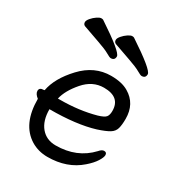

<svg xmlns="http://www.w3.org/2000/svg" viewBox="-177 -832 896 970"><g transform="rotate(30 271.5 -347.5)"><path d="M272 -568Q265 -568 244.5 -580Q224 -592 176.5 -608.5Q129 -625 79 -643Q68 -648 68 -661Q68 -671 80 -685Q92 -699 107 -709Q122 -719 131 -719Q138 -719 142 -717Q295 -616 295 -591Q295 -568 272 -568ZM452 -568Q445 -568 424.5 -580Q404 -592 356.5 -608.5Q309 -625 259 -643Q248 -648 248 -661Q248 -671 260 -685Q272 -699 287 -709Q302 -719 311 -719Q318 -719 322 -717Q475 -616 475 -591Q475 -568 452 -568ZM155 -258Q266 -258 360 -284Q394 -294 403.5 -305.5Q413 -317 413 -341Q413 -422 318 -422Q252 -422 203.5 -366Q155 -310 143 -258ZM244 24Q191 24 148 -2Q56 -59 56 -206Q34 -223 34 -240Q34 -260 59 -260L64 -261Q78 -337 150.5 -414.5Q223 -492 319 -492Q383 -492 421 -469Q491 -428 491 -340Q491 -305 485 -283.5Q479 -262 458 -249Q437 -236 391 -221Q290 -190 133 -190Q133 -123 165 -85Q197 -47 251 -47Q374 -47 451 -129Q465 -146 478 -146Q494 -146 494 -130Q494 -117 479 -93Q464 -69 433 -42Q358 24 244 24Z"/></g></svg>

Font: ToneOZ-Pinyin-WenKai-Medium
Style: Medium
Weight: 700
Designer: Fontworks Inc.
Foundry: ToneOZ
Version: Version 0.240331